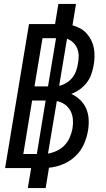

<svg xmlns="http://www.w3.org/2000/svg" viewBox="-20 -858 540 980"><path d="M122 102 139 0H6L128 -735H261L278 -838H368L350 -729Q371 -723 389.5 -713Q408 -703 422 -687.5Q436 -672 445.5 -653Q455 -634 459 -613Q463 -592 462.5 -569.5Q462 -547 458 -525Q454 -502 446 -479Q438 -456 423 -436.5Q408 -417 387.5 -402Q367 -387 344 -379Q369 -367 389 -348Q409 -329 420 -303.5Q431 -278 432.5 -248.5Q434 -219 429 -190Q423 -155 407.5 -120.5Q392 -86 364 -60Q336 -34 301 -19.5Q266 -5 230 -2L213 102ZM225 -417 266 -663H197L156 -417ZM282 -420Q301 -424 319 -435Q337 -446 349.5 -462Q362 -478 368.5 -496.5Q375 -515 378 -534Q382 -554 381.5 -574Q381 -594 374 -611Q367 -628 353.5 -641Q340 -654 322 -660ZM99 -72H168L213 -345H144ZM225 -74Q248 -78 270.5 -88.5Q293 -99 310 -117Q327 -135 336.5 -157.5Q346 -180 350 -202Q354 -226 352 -249.5Q350 -273 339.5 -292.5Q329 -312 310.5 -325Q292 -338 270 -342Z"/></svg>

Font: Iosevka Curly Medium Oblique
Style: Regular
Weight: 500
Italic angle: -9°
Monospace: yes
Designer: Belleve Invis
Foundry: Belleve Invis
Version: Version 11.1.0; ttfautohint (v1.8.3)